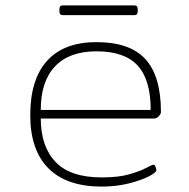

<svg xmlns="http://www.w3.org/2000/svg" viewBox="-20 -685 700 711"><path d="M357 6Q227 6 159.5 -61.5Q92 -129 92 -259Q92 -391 154.5 -460Q217 -529 337 -529Q461 -529 518.5 -466Q576 -403 576 -270Q576 -263 568 -254.5Q560 -246 551 -246H131Q131 -143 185.5 -85.5Q240 -28 357 -28Q420 -28 460.5 -40Q501 -52 522 -63.5Q543 -75 548 -75Q553 -75 556 -67.5Q559 -60 559 -55Q559 -46 530.5 -31.5Q502 -17 456 -5.5Q410 6 357 6ZM131 -278H538Q538 -390 489.5 -442.5Q441 -495 337 -495Q237 -495 184 -439.5Q131 -384 131 -278ZM212 -629Q200 -629 200 -643V-651Q200 -665 212 -665H478Q490 -665 490 -651V-643Q490 -629 478 -629Z"/></svg>

Font: Asap Expanded Thin
Style: Regular
Weight: 100
Width: 7
Designer: Pablo Cosgaya
Foundry: Omnibus-Type
Version: Version 3.001; ttfautohint (v1.8.4.7-5d5b)